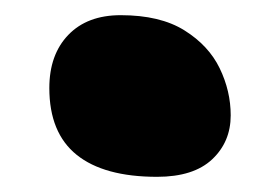

<svg xmlns="http://www.w3.org/2000/svg" viewBox="-20 -217 369 253"><path d="M187 16Q117 16 81 -13Q45 -42 45 -101Q45 -145 70 -171Q95 -197 139 -197Q191 -197 223 -177Q255 -157 269.5 -127Q284 -97 284 -65Q284 -30 259.5 -7Q235 16 187 16Z"/></svg>

Font: Shantell Sans Light ExtraBold
Style: Regular
Weight: 800
Version: Version 1.011;[c5ecc13dd]